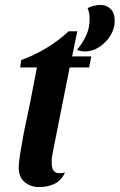

<svg xmlns="http://www.w3.org/2000/svg" viewBox="-20 -739 486 780"><path d="M138 21Q105 21 80.5 1Q56 -19 56 -58Q56 -77 61.5 -112Q67 -147 74.5 -187Q82 -227 90 -263Q98 -299 102 -320L130 -465H62L66 -495Q117 -513 167 -543Q217 -573 259 -612H294L273 -510H351L342 -465H263L197 -133Q194 -119 192 -106Q190 -93 190 -82Q189 -52 202 -41.5Q215 -31 244 -38Q228 -4 200 8.5Q172 21 138 21ZM325 -530Q310 -530 293 -536Q318 -568 331 -597Q344 -626 344 -662Q344 -688 336 -706Q344 -711 359 -715Q374 -719 388 -719Q413 -719 429.5 -702.5Q446 -686 446 -654Q446 -622 428 -593.5Q410 -565 382.5 -547.5Q355 -530 325 -530Z"/></svg>

Font: Sansita Swashed Medium
Style: Regular
Weight: 500
Designer: Pablo Cosgaya
Foundry: Omnibus-Type
Version: Version 1.003; ttfautohint (v1.8.3)